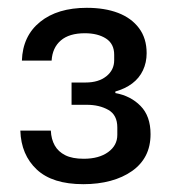

<svg xmlns="http://www.w3.org/2000/svg" viewBox="-20 -827 441 491"><path d="M193 -356Q114 -356 74 -393.5Q34 -431 32 -493H110Q111 -471 120 -455Q129 -439 147 -430Q165 -421 194 -421Q233 -421 256.5 -438Q280 -455 280 -482V-501Q280 -533 257 -546Q234 -559 202 -559H163V-616H199Q232 -616 252 -632Q272 -648 272 -673V-687Q272 -715 251 -728.5Q230 -742 197 -742Q157 -742 135.5 -723.5Q114 -705 112 -672H36Q38 -735 82.5 -771Q127 -807 202 -807Q248 -807 282 -794Q316 -781 335.5 -755Q355 -729 355 -691Q355 -667 345.5 -647Q336 -627 318 -613.5Q300 -600 275 -593V-589Q314 -582 339.5 -556Q365 -530 365 -484Q365 -453 353 -429.5Q341 -406 317.5 -389.5Q294 -373 262.5 -364.5Q231 -356 193 -356Z"/></svg>

Font: Hubot Sans
Style: Regular
Weight: 400
Designer: Deni Anggara
Foundry: GitHub, Inc., Subsidiary of Microsoft Corporation
Version: Version 2.000